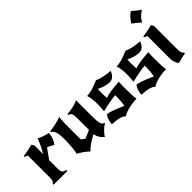

<svg xmlns="http://www.w3.org/2000/svg" viewBox="7 -1419 2116 2116"><g transform="rotate(-45 1065.0 -361.0)"><path d="M200 -321Q223 -358 243 -399Q263 -440 280 -486Q299 -474 334 -461.5Q369 -449 411 -439Q406 -397 393 -362.5Q380 -328 360 -305L293 -340H281L200 -226V-88Q200 -53 212.5 -37.5Q225 -22 257 -17V0H43V-15Q70 -25 70 -79V-428L33 -444V-455Q68 -460 109 -468.5Q150 -477 182 -485L200 -455Z M433 -443Q454 -445 480 -449.5Q506 -454 532 -460Q558 -466 580 -472.5Q602 -479 615 -485Q613 -468 611.5 -454Q610 -440 609.5 -424Q609 -408 608.5 -389Q608 -370 608 -344V-142L650 -110L746 -152V-308Q746 -342 744.5 -364Q743 -386 738 -399Q733 -412 724.5 -418.5Q716 -425 701 -429V-442Q749 -445 795.5 -456Q842 -467 876 -484V-248Q876 -201 878 -171.5Q880 -142 885 -124Q890 -106 898.5 -98Q907 -90 921 -87V-76Q908 -70 892 -58Q876 -46 861 -31Q846 -16 834 -0.5Q822 15 816 28Q783 0 768.5 -24Q754 -48 749 -83Q719 -68 696.5 -55Q674 -42 655.5 -29Q637 -16 621.5 -2Q606 12 590 28Q570 10 554.5 -2.5Q539 -15 524.5 -25Q510 -35 495.5 -43.5Q481 -52 463 -62Q467 -68 470.5 -89Q474 -110 477 -140Q480 -170 481.5 -204.5Q483 -239 483 -271Q483 -307 480.5 -333.5Q478 -360 472 -379Q466 -398 456.5 -410.5Q447 -423 432 -432Z M1135 -403Q1133 -387 1132.5 -372Q1132 -357 1132 -337Q1132 -317 1133 -297Q1134 -277 1136 -261Q1155 -268 1175.5 -273Q1196 -278 1221.5 -282Q1247 -286 1279 -289Q1311 -292 1354 -295Q1351 -260 1351 -193Q1351 -136 1353 -91.5Q1355 -47 1360 -24Q1329 -24 1297 -20Q1265 -16 1236 -9Q1207 -2 1182 8Q1157 18 1140 30Q1128 19 1113.5 11Q1099 3 1079 -2.5Q1059 -8 1032 -11.5Q1005 -15 968 -17Q970 -48 980.5 -80.5Q991 -113 1007 -133Q1030 -133 1079 -116Q1128 -99 1209 -63Q1215 -95 1218 -121.5Q1221 -148 1221 -177Q1221 -195 1221 -203Q1221 -211 1220 -218Q1176 -214 1118 -203.5Q1060 -193 1009 -179Q1013 -222 1014 -245.5Q1015 -269 1015 -288Q1015 -333 1010.5 -367Q1006 -401 996 -430Q1034 -430 1078 -443Q1122 -456 1188 -484Q1251 -452 1376 -443Q1358 -400 1335 -380.5Q1312 -361 1278 -361Q1263 -361 1244 -364Q1225 -367 1205.5 -373Q1186 -379 1167.5 -386.5Q1149 -394 1135 -403Z M1595 -403Q1593 -387 1592.5 -372Q1592 -357 1592 -337Q1592 -317 1593 -297Q1594 -277 1596 -261Q1615 -268 1635.5 -273Q1656 -278 1681.5 -282Q1707 -286 1739 -289Q1771 -292 1814 -295Q1811 -260 1811 -193Q1811 -136 1813 -91.5Q1815 -47 1820 -24Q1789 -24 1757 -20Q1725 -16 1696 -9Q1667 -2 1642 8Q1617 18 1600 30Q1588 19 1573.5 11Q1559 3 1539 -2.5Q1519 -8 1492 -11.5Q1465 -15 1428 -17Q1430 -48 1440.5 -80.5Q1451 -113 1467 -133Q1490 -133 1539 -116Q1588 -99 1669 -63Q1675 -95 1678 -121.5Q1681 -148 1681 -177Q1681 -195 1681 -203Q1681 -211 1680 -218Q1636 -214 1578 -203.5Q1520 -193 1469 -179Q1473 -222 1474 -245.5Q1475 -269 1475 -288Q1475 -333 1470.5 -367Q1466 -401 1456 -430Q1494 -430 1538 -443Q1582 -456 1648 -484Q1711 -452 1836 -443Q1818 -400 1795 -380.5Q1772 -361 1738 -361Q1723 -361 1704 -364Q1685 -367 1665.5 -373Q1646 -379 1627.5 -386.5Q1609 -394 1595 -403Z M2063 -455V-88Q2063 -25 2090 -15V0Q2058 5 2030 12Q2002 19 1972 28H1967Q1933 -18 1933 -80V-428L1896 -444V-455Q1931 -460 1972 -468.5Q2013 -477 2045 -485ZM1905 -650Q1922 -679 1946.5 -707.5Q1971 -736 2001 -752Q2007 -744 2019.5 -733Q2032 -722 2046.5 -711Q2061 -700 2074.5 -690.5Q2088 -681 2095 -677Q2061 -653 2037.5 -630.5Q2014 -608 1997 -574Q1991 -581 1978.5 -591.5Q1966 -602 1952 -613Q1938 -624 1925 -634Q1912 -644 1905 -650Z"/></g></svg>

Font: New Rocker
Style: Regular
Weight: 400
Designer: Pablo Impallari, Brenda Gallo, Rodrigo Fuenzalida
Foundry: Pablo Impallari, Brenda Gallo, Rodrigo Fuenzalida
Version: Version 1.000; ttfautohint (v0.93) -l 8 -r 50 -G 200 -x 14 -